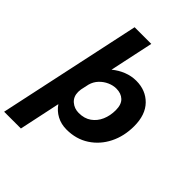

<svg xmlns="http://www.w3.org/2000/svg" viewBox="-320 -913 1263 1263"><g transform="rotate(45 311.0 -282.0)"><path d="M-42.5 218.5 171.5 -781.5H326.5L261.5 -476.5Q297.5 -506.5 340.5 -523.5Q383.5 -540.5 428.5 -540.5Q517 -540.5 573.5 -482.8Q630 -425 630 -319Q630 -226 592.5 -151.2Q555 -76.5 487.5 -32.5Q420 11.5 330.5 11.5Q280.5 11.5 240.2 -10Q200 -31.5 174.5 -69L113.5 218.5ZM209.5 -218.5Q209.5 -174 239.2 -148.2Q269 -122.5 310.5 -122.5Q362.5 -122.5 398 -147.8Q433.5 -173 451.8 -215Q470 -257 470 -308Q470 -361 443.2 -386.2Q416.5 -411.5 372 -411.5Q342 -411.5 311.5 -398Q281 -384.5 257.2 -359.5Q233.5 -334.5 224 -300L211.5 -242.5Q209.5 -229 209.5 -218.5Z"/></g></svg>

Font: Epilogue
Style: Bold Italic
Weight: 700
Italic angle: -12°
Designer: Tyler Finck
Foundry: Etcetera Type Co
Version: Version 2.111; ttfautohint (v1.8.3)